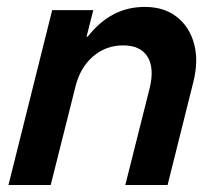

<svg xmlns="http://www.w3.org/2000/svg" viewBox="-20 -529 625 549"><path d="M4.2 0 129.2 -500H246.7L227.5 -424.2H230.8Q263.3 -465.8 303.8 -487.5Q344.2 -509.2 394.2 -509.2Q449.2 -509.2 485.4 -480.8Q521.7 -452.5 535 -403.8Q548.3 -355 532.5 -293.3L459.2 0H338.3L408.3 -278.3Q421.7 -335 401.7 -367.1Q381.7 -399.2 331.7 -399.2Q282.5 -399.2 245.4 -367.1Q208.3 -335 195 -278.3L125 0Z"/></svg>

Font: Funnel Sans SemiBold
Style: Italic
Weight: 600
Italic angle: -14.036°
Designer: NORD ID, Kristian Moeller
Foundry: Dicotype
Version: Version 1.000